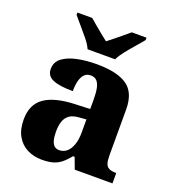

<svg xmlns="http://www.w3.org/2000/svg" viewBox="-140 -873 894 990"><g transform="rotate(20 307.0 -378.0)"><path d="M200 10Q157 10 121 -8Q85 -26 64 -62.5Q43 -99 43 -154Q43 -236 98.5 -275Q154 -314 265 -318L347 -321V-375Q347 -410 342 -434.5Q337 -459 325 -472Q313 -485 291 -485Q270 -485 257 -472Q244 -459 237.5 -435Q231 -411 231 -377Q158 -377 121.5 -392.5Q85 -408 85 -446Q85 -484 114.5 -506.5Q144 -529 193 -539.5Q242 -550 301 -550Q412 -550 467 -512.5Q522 -475 522 -382V-128Q522 -101 527.5 -85.5Q533 -70 546.5 -63.5Q560 -57 582 -57H586V0H379L356 -62H347Q325 -35 305.5 -19.5Q286 -4 261.5 3Q237 10 200 10ZM268 -67Q293 -67 310.5 -82.5Q328 -98 337.5 -126Q347 -154 347 -191V-264L310 -261Q276 -259 257 -246Q238 -233 229.5 -209.5Q221 -186 221 -151Q221 -124 226 -105Q231 -86 241.5 -76.5Q252 -67 268 -67ZM229 -606Q219 -629 197.5 -655.5Q176 -682 153.5 -708Q131 -734 115 -753V-766H196Q208 -756 227.5 -739Q247 -722 268 -705.5Q289 -689 304 -677Q319 -689 340 -705.5Q361 -722 381 -739Q401 -756 413 -766H494V-753Q479 -734 456 -708Q433 -682 412 -655.5Q391 -629 380 -606Z"/></g></svg>

Font: Noto Serif Bengali ExtraBold
Style: Regular
Weight: 800
Designer: Juan Bruce, Universal Thirst, Indian Type Foundry and the Monotype Design Team.
Foundry: Monotype Imaging Inc.
Version: Version 2.003